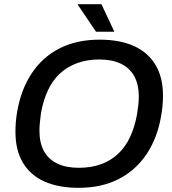

<svg xmlns="http://www.w3.org/2000/svg" viewBox="-20 -888 825 920"><path d="M357 12Q261 12 193.5 -18Q126 -48 90 -108Q54 -168 54 -256Q54 -281 56 -304.5Q58 -328 62 -351Q80 -458 131.5 -536Q183 -614 265 -656Q347 -698 457 -698Q553 -698 620.5 -668Q688 -638 724.5 -578Q761 -518 761 -430Q761 -407 759 -384Q757 -361 753 -338Q736 -231 684 -152Q632 -73 549.5 -30.5Q467 12 357 12ZM357 -84Q417 -84 464 -101Q511 -118 546 -151Q581 -184 603 -231Q625 -278 636 -337Q638 -352 640 -364.5Q642 -377 643 -387Q644 -397 644.5 -406.5Q645 -416 645 -425Q645 -484 623 -523.5Q601 -563 558.5 -583Q516 -603 456 -603Q397 -603 349.5 -585.5Q302 -568 267 -535.5Q232 -503 210 -456Q188 -409 177 -350Q175 -335 173.5 -322.5Q172 -310 171 -299.5Q170 -289 169.5 -280Q169 -271 169 -262Q169 -203 191 -163.5Q213 -124 255 -104Q297 -84 357 -84ZM440 -736 353 -865 354 -868H466L528 -736Z"/></svg>

Font: Archivo SemiBold Medium
Style: Italic
Weight: 500
Italic angle: -10°
Version: Version 2.001